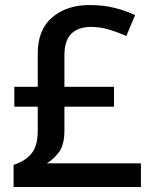

<svg xmlns="http://www.w3.org/2000/svg" viewBox="-20 -743 612 763"><path d="M336 -723Q391 -723 436 -711.5Q481 -700 517 -683L482 -600Q451 -614 415 -625Q379 -636 341 -636Q292 -636 264 -609.5Q236 -583 236 -523V-398H433V-319H236V-225Q236 -167 214 -138Q192 -109 166 -94H540V0H34V-88Q77 -101 103.5 -131Q130 -161 130 -224V-319H37V-398H130V-530Q130 -625 187.5 -674Q245 -723 336 -723Z"/></svg>

Font: Noto Sans Kannada Medium
Style: Regular
Weight: 500
Designer: Jelle Bosma - Monotype Design Team
Foundry: Monotype Imaging Inc.
Version: Version 2.005; ttfautohint (v1.8.4.7-5d5b)